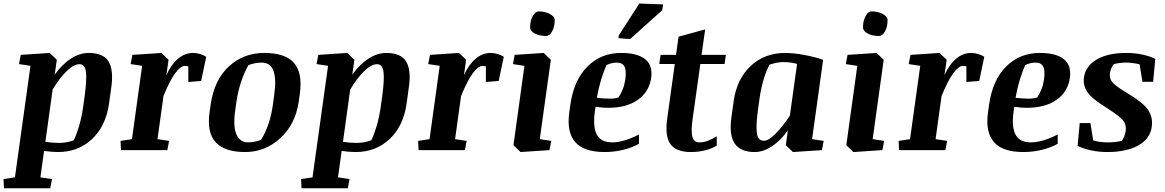

<svg xmlns="http://www.w3.org/2000/svg" viewBox="-46 -835 6479 1068"><path d="M69.3 -529.8 230.5 -540.5 270 -502.4 258.3 -419.4Q298.3 -476.6 347.9 -508.5Q397.5 -540.5 446.8 -540.5Q529.8 -540.5 558.3 -492.2Q586.9 -443.8 572.8 -347.7L560.1 -255.9Q542 -132.8 465.3 -61Q388.7 10.7 277.3 10.7Q258.8 10.7 238.3 9Q217.8 7.3 199.2 4.4L178.7 151.4L243.2 161.1L233.4 212.4H-23.9L-26.4 161.1L37.1 151.4L123.5 -468.8L59.6 -478.5ZM425.3 -304.7Q437.5 -394.5 431.9 -436.3Q426.3 -478 396 -478Q364.7 -478 325 -439.7Q285.2 -401.4 246.6 -336.4L206.5 -46.4Q227.1 -43 246.3 -41.5Q265.6 -40 283.7 -40Q304.2 -40 325.2 -43.9Q346.2 -47.9 364.3 -54.7Q378.4 -83 393.1 -131.3Q407.7 -179.7 416.5 -240.7Z M690.4 -529.8 852.1 -540.5 891.6 -502.4 879.4 -416.5Q905.8 -475.6 944.1 -508.1Q982.4 -540.5 1026.9 -540.5Q1047.4 -540.5 1066.9 -534.7Q1086.4 -528.8 1101.1 -519L1072.8 -384.8L1001.5 -378.9V-465.8Q996.1 -467.3 991.5 -467.8Q986.8 -468.3 982.4 -468.3Q959 -468.3 928.7 -427.7Q898.4 -387.2 863.3 -300.8L830.1 -61L894.5 -51.3L884.8 0H627L624.5 -51.3L688 -61L744.6 -468.8L680.7 -478.5Z M1317.9 10.7Q1204.1 10.7 1154.1 -43.2Q1104 -97.2 1119.6 -209.5L1126 -254.9Q1146 -391.1 1227.3 -465.8Q1308.6 -540.5 1424.3 -540.5Q1541 -540.5 1589.4 -484.9Q1637.7 -429.2 1622.1 -315.9L1615.7 -269.5Q1597.2 -143.6 1513.2 -66.4Q1429.2 10.7 1317.9 10.7ZM1479.5 -308.6Q1491.7 -395 1475.3 -440.9Q1459 -486.8 1408.7 -486.8Q1391.1 -486.8 1372.1 -483.2Q1353 -479.5 1335.9 -472.7Q1311.5 -429.7 1294.7 -378.4Q1277.8 -327.1 1270 -274.4L1261.7 -216.3Q1250 -128.9 1269.8 -85.9Q1289.6 -43 1333.5 -43Q1351.6 -43 1370.8 -46.9Q1390.1 -50.8 1406.2 -57.6Q1430.2 -94.7 1447.3 -145.8Q1464.4 -196.8 1471.7 -250.5Z M1724.6 -529.8 1885.7 -540.5 1925.3 -502.4 1913.6 -419.4Q1953.6 -476.6 2003.2 -508.5Q2052.7 -540.5 2102.1 -540.5Q2185.1 -540.5 2213.6 -492.2Q2242.2 -443.8 2228 -347.7L2215.3 -255.9Q2197.3 -132.8 2120.6 -61Q2043.9 10.7 1932.6 10.7Q1914.1 10.7 1893.6 9Q1873 7.3 1854.5 4.4L1834 151.4L1898.4 161.1L1888.7 212.4H1631.3L1628.9 161.1L1692.4 151.4L1778.8 -468.8L1714.8 -478.5ZM2080.6 -304.7Q2092.8 -394.5 2087.2 -436.3Q2081.5 -478 2051.3 -478Q2020 -478 1980.2 -439.7Q1940.4 -401.4 1901.9 -336.4L1861.8 -46.4Q1882.3 -43 1901.6 -41.5Q1920.9 -40 1939 -40Q1959.5 -40 1980.5 -43.9Q2001.5 -47.9 2019.5 -54.7Q2033.7 -83 2048.3 -131.3Q2063 -179.7 2071.8 -240.7Z M2345.7 -529.8 2507.3 -540.5 2546.9 -502.4 2534.7 -416.5Q2561 -475.6 2599.4 -508.1Q2637.7 -540.5 2682.1 -540.5Q2702.6 -540.5 2722.2 -534.7Q2741.7 -528.8 2756.3 -519L2728 -384.8L2656.7 -378.9V-465.8Q2651.4 -467.3 2646.7 -467.8Q2642.1 -468.3 2637.7 -468.3Q2614.3 -468.3 2584 -427.7Q2553.7 -387.2 2518.6 -300.8L2485.4 -61L2549.8 -51.3L2540 0H2282.2L2279.8 -51.3L2343.3 -61L2399.9 -468.8L2335.9 -478.5Z M2816.9 -529.8 2978.5 -540.5 3018.1 -502.4 2956.5 -61 3020.5 -51.3 3010.7 0 2849.6 10.7 2810.1 -27.3 2871.1 -468.8 2807.1 -478.5ZM2902.8 -682.6Q2902.8 -718.8 2917 -745.1Q2931.2 -771.5 2950.7 -771.5Q2986.3 -771.5 3012.9 -757.1Q3039.6 -742.7 3039.6 -723.6Q3039.6 -686.5 3025.4 -660.6Q3011.2 -634.8 2991.7 -634.8Q2954.6 -634.8 2928.7 -648.7Q2902.8 -662.6 2902.8 -682.6Z M3576.2 -402.3Q3564.9 -323.7 3501.7 -279.5Q3438.5 -235.4 3337.9 -235.4Q3318.4 -235.4 3299.3 -237.1Q3280.3 -238.8 3266.6 -241.2L3263.2 -216.3Q3251 -131.8 3273.2 -87.4Q3295.4 -43 3360.4 -43Q3390.1 -43 3428.7 -54.2Q3467.3 -65.4 3508.3 -86.9V-35.2Q3468.8 -13.2 3418.9 -1.2Q3369.1 10.7 3317.9 10.7Q3200.7 10.7 3153.1 -45.2Q3105.5 -101.1 3120.6 -209.5L3127 -254.9Q3146.5 -390.1 3221.9 -465.3Q3297.4 -540.5 3408.7 -540.5Q3499 -540.5 3542.2 -506.3Q3585.4 -472.2 3576.2 -402.3ZM3327.6 -472.7Q3311 -436 3297.1 -389.9Q3283.2 -343.8 3273.9 -291Q3292 -289.1 3311 -287.6Q3330.1 -286.1 3345.2 -286.1Q3359.4 -286.1 3372.1 -287.8Q3384.8 -289.6 3394 -292.5Q3407.7 -312.5 3417.7 -337.4Q3427.7 -362.3 3432.1 -391.6Q3439 -442.4 3427.7 -464.6Q3416.5 -486.8 3384.8 -486.8Q3370.6 -486.8 3356.2 -483.4Q3341.8 -480 3327.6 -472.7ZM3396 -638.2 3510.3 -815.4 3642.6 -810.5 3637.7 -778.3 3459 -617.7 3393.6 -622.6Z M3628.4 -529.8H3714.4L3728.5 -630.9L3876.5 -671.4L3856.4 -529.8H3991.7L3984.4 -479H3849.6L3806.2 -169.9Q3797.4 -110.4 3804.7 -76.7Q3812 -43 3844.7 -43Q3869.6 -43 3894.3 -53Q3918.9 -63 3940.9 -77.1V-25.4Q3915.5 -8.8 3877.2 1Q3838.9 10.7 3797.9 10.7Q3713.4 10.7 3682.6 -34.4Q3651.9 -79.6 3665 -172.4L3707.5 -479H3621.1Z M4525.9 0 4364.7 10.7 4325.2 -27.3 4336.4 -109.9Q4296.4 -53.2 4248 -21.2Q4199.7 10.7 4151.4 10.7Q4073.2 10.7 4041 -36.4Q4008.8 -83.5 4022.5 -182.1L4035.2 -273.9Q4053.2 -397 4130.4 -468.8Q4207.5 -540.5 4321.3 -540.5Q4367.2 -540.5 4424.6 -530Q4481.9 -519.5 4532.7 -502.4L4471.2 -61L4535.6 -51.3ZM4170.4 -225.1Q4158.7 -143.6 4163.6 -97.7Q4168.5 -51.8 4203.6 -51.8Q4228.5 -51.8 4267.3 -90.6Q4306.2 -129.4 4347.7 -191.9L4387.7 -479.5Q4374.5 -483.4 4354 -486.6Q4333.5 -489.7 4311 -489.7Q4293 -489.7 4273.2 -485.8Q4253.4 -481.9 4234.4 -475.1Q4214.8 -438.5 4200.7 -389.6Q4186.5 -340.8 4179.2 -289.1Z M4668.5 -529.8 4830.1 -540.5 4869.6 -502.4 4808.1 -61 4872.1 -51.3 4862.3 0 4701.2 10.7 4661.6 -27.3 4722.7 -468.8 4658.7 -478.5ZM4754.4 -682.6Q4754.4 -718.8 4768.6 -745.1Q4782.7 -771.5 4802.2 -771.5Q4837.9 -771.5 4864.5 -757.1Q4891.1 -742.7 4891.1 -723.6Q4891.1 -686.5 4877 -660.6Q4862.8 -634.8 4843.3 -634.8Q4806.2 -634.8 4780.3 -648.7Q4754.4 -662.6 4754.4 -682.6Z M5018.6 -529.8 5180.2 -540.5 5219.7 -502.4 5207.5 -416.5Q5233.9 -475.6 5272.2 -508.1Q5310.5 -540.5 5355 -540.5Q5375.5 -540.5 5395 -534.7Q5414.6 -528.8 5429.2 -519L5400.9 -384.8L5329.6 -378.9V-465.8Q5324.2 -467.3 5319.6 -467.8Q5314.9 -468.3 5310.5 -468.3Q5287.1 -468.3 5256.8 -427.7Q5226.6 -387.2 5191.4 -300.8L5158.2 -61L5222.7 -51.3L5212.9 0H4955.1L4952.6 -51.3L5016.1 -61L5072.8 -468.8L5008.8 -478.5Z M5905.3 -402.3Q5894 -323.7 5830.8 -279.5Q5767.6 -235.4 5667 -235.4Q5647.5 -235.4 5628.4 -237.1Q5609.4 -238.8 5595.7 -241.2L5592.3 -216.3Q5580.1 -131.8 5602.3 -87.4Q5624.5 -43 5689.5 -43Q5719.2 -43 5757.8 -54.2Q5796.4 -65.4 5837.4 -86.9V-35.2Q5797.9 -13.2 5748 -1.2Q5698.2 10.7 5647 10.7Q5529.8 10.7 5482.2 -45.2Q5434.6 -101.1 5449.7 -209.5L5456.1 -254.9Q5475.6 -390.1 5551 -465.3Q5626.5 -540.5 5737.8 -540.5Q5828.1 -540.5 5871.3 -506.3Q5914.6 -472.2 5905.3 -402.3ZM5656.7 -472.7Q5640.1 -436 5626.2 -389.9Q5612.3 -343.8 5603 -291Q5621.1 -289.1 5640.1 -287.6Q5659.2 -286.1 5674.3 -286.1Q5688.5 -286.1 5701.2 -287.8Q5713.9 -289.6 5723.1 -292.5Q5736.8 -312.5 5746.8 -337.4Q5756.8 -362.3 5761.2 -391.6Q5768.1 -442.4 5756.8 -464.6Q5745.6 -486.8 5713.9 -486.8Q5699.7 -486.8 5685.3 -483.4Q5670.9 -480 5656.7 -472.7Z M6216.8 -321.8Q6314.5 -263.7 6341.3 -222.4Q6368.2 -181.2 6360.4 -127.9Q6351.1 -62 6284.9 -25.6Q6218.8 10.7 6113.8 10.7Q6066.9 10.7 6023.4 1.5Q5980 -7.8 5948.2 -23.4L5960 -150.4H6019.5L6034.7 -54.2Q6049.3 -49.3 6071.3 -46.1Q6093.3 -43 6118.2 -43Q6137.7 -43 6157.5 -45.2Q6177.2 -47.4 6194.8 -51.8Q6201.7 -62 6207.5 -76.4Q6213.4 -90.8 6215.8 -107.4Q6220.2 -138.7 6203.1 -162.6Q6186 -186.5 6107.9 -236.3Q6025.9 -287.1 6001.7 -324Q5977.5 -360.8 5983.4 -404.3Q5992.7 -467.3 6054.4 -503.9Q6116.2 -540.5 6220.2 -540.5Q6267.6 -540.5 6309.8 -531.2Q6352.1 -522 6380.4 -507.3L6368.2 -379.9H6309.1L6293 -477.1Q6276.9 -481.4 6256.3 -484.1Q6235.8 -486.8 6215.3 -486.8Q6198.2 -486.8 6180.2 -484.4Q6162.1 -481.9 6149.4 -478Q6142.1 -469.2 6136.2 -456.5Q6130.4 -443.8 6128.4 -430.7Q6123.5 -401.9 6138.7 -380.9Q6153.8 -359.9 6216.8 -321.8Z"/></svg>

Font: Noticia Text
Style: Bold Italic
Weight: 700
Italic angle: -8°
Designer: JM Sole
Foundry: JM Sole
Version: Version 1.003